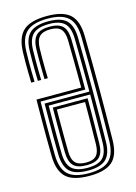

<svg xmlns="http://www.w3.org/2000/svg" viewBox="-123 -871 666 943"><g transform="rotate(-15 210.5 -399.5)"><path d="M212.9 7Q128.6 7 93.3 -26.7Q58 -60.3 56.9 -134.6Q56.2 -183.8 56 -227.3Q55.7 -270.9 56 -317.6Q56.4 -364.3 56.9 -422.5H284.3Q284.3 -463.9 284.1 -499.8Q283.8 -535.6 283.4 -574.3Q282.9 -612.9 282.1 -662.5Q281.5 -702.8 265.3 -720.5Q249.2 -738.3 212.3 -738.3Q173.2 -738.3 155.9 -720.6Q138.5 -702.8 137.3 -662Q136.6 -633.3 136.5 -609.6Q136.3 -586 136.8 -562.3Q137.2 -538.6 137.9 -509.5H121Q120.3 -538.9 119.9 -563Q119.5 -587.1 119.6 -610.7Q119.7 -634.4 120.4 -662.3Q121.7 -709.1 142.4 -730.4Q163.1 -751.8 212.3 -751.8Q257.9 -751.8 278 -731.2Q298.2 -710.6 299 -662.8Q299.7 -615.8 300.2 -572.2Q300.7 -528.7 301 -487.8Q301.2 -447 301.2 -407.9H73.7Q73.3 -352.9 72.9 -309Q72.6 -265.2 72.8 -223.8Q73.1 -182.5 73.8 -134.8Q74.8 -67.4 106.2 -36.9Q137.6 -6.4 212.9 -6.4Q285.8 -6.4 317.1 -36.5Q348.5 -66.5 349.7 -134.5Q350.7 -195.9 351.3 -257.7Q351.9 -319.5 351.9 -384Q351.9 -448.5 351.3 -517.8Q350.8 -587.1 349.6 -663.5Q348.5 -732.8 316.4 -762.6Q284.2 -792.4 212.3 -792.4Q137.9 -792.4 104.8 -762.4Q71.7 -732.5 69.8 -663.5Q69.1 -635.1 68.9 -610.8Q68.8 -586.5 69.2 -562.3Q69.7 -538.1 70.4 -509.5H53.5Q52.8 -537.8 52.3 -562.1Q51.9 -586.4 52 -610.8Q52.2 -635.2 52.9 -663.8Q55.1 -740 92 -772.9Q128.9 -805.8 212.3 -805.8Q293.5 -805.8 329.4 -772.9Q365.2 -740 366.5 -663.8Q367.8 -589.1 368.3 -523Q368.8 -456.9 368.8 -394.4Q368.8 -331.9 368.2 -268.2Q367.6 -204.5 366.6 -134.2Q365.4 -57.8 329.4 -25.4Q293.3 7 212.9 7ZM212.9 -19.9Q146.3 -19.9 119 -47.4Q91.7 -75 90.6 -134.9Q90 -179.7 89.7 -218.3Q89.5 -256.8 89.7 -298.3Q89.9 -339.9 90.3 -393.2H318.1Q318.1 -438.2 317.9 -481Q317.6 -523.9 317.1 -568.4Q316.7 -612.9 315.9 -662.9Q314.9 -717.8 290.8 -741.5Q266.7 -765.2 212.3 -765.2Q155.1 -765.2 130 -741.2Q104.9 -717.2 103.5 -662.7Q102.8 -634.1 102.7 -610Q102.6 -586 103 -562.1Q103.4 -538.1 104.1 -509.5H87.2Q86.5 -538.3 86.1 -562.6Q85.7 -586.9 85.8 -611.1Q85.9 -635.2 86.6 -663.2Q88.3 -725.3 117.6 -752.1Q146.9 -778.9 212.3 -778.9Q275.9 -778.9 303.7 -752.1Q331.6 -725.3 332.7 -663.2Q334 -586.6 334.5 -518.8Q335 -451.1 335 -388.1Q335 -325.2 334.4 -262.8Q333.7 -200.4 332.7 -134.2Q331.8 -73 303.9 -46.4Q275.9 -19.9 212.9 -19.9ZM212.9 -33.6Q268.8 -33.6 291.9 -57.8Q315 -81.9 315.9 -134.8Q316.4 -171.5 316.8 -203.2Q317.3 -234.9 317.5 -263.9Q317.8 -292.9 317.9 -321.1Q318 -349.2 318.1 -378.5H107.2Q106.8 -332.9 106.6 -293.7Q106.4 -254.5 106.6 -216.3Q106.9 -178.1 107.5 -135.2Q108.3 -80.8 132.7 -57.2Q157.1 -33.6 212.9 -33.6ZM212.9 -47.1Q164 -47.1 144.6 -68.5Q125.2 -90 124.4 -135.4Q124 -174.2 123.7 -210.2Q123.5 -246.2 123.6 -283.6Q123.7 -321 123.9 -363.8H301.2Q301.2 -326.1 300.9 -292.4Q300.6 -258.7 300.1 -221.4Q299.7 -184 299 -135.1Q298.4 -88.3 278.5 -67.7Q258.6 -47.1 212.9 -47.1ZM212.9 -60.5Q250.1 -60.5 265.8 -78.2Q281.5 -95.9 282.1 -135.4Q282.8 -173.4 283.1 -209.3Q283.5 -245.2 283.9 -280Q284.2 -314.9 284.2 -349.2H140.7Q140.5 -306.2 140.5 -271.7Q140.4 -237.3 140.6 -204.8Q140.8 -172.4 141.3 -135.5Q141.8 -95.3 158.5 -77.9Q175.1 -60.5 212.9 -60.5Z"/></g></svg>

Font: Big Shoulders Inline Text SC Thin
Style: Regular
Weight: 100
Designer: Patric King
Foundry: XO Type Co
Version: Version 2.002